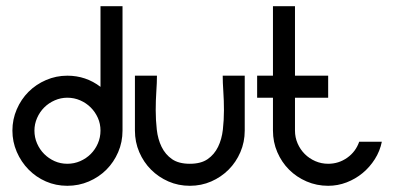

<svg xmlns="http://www.w3.org/2000/svg" viewBox="-20 -599 1271 619"><path d="M197 -355Q257 -355 304 -319V-579H375V-178Q375 -141 361 -108.5Q347 -76 323 -52Q299 -28 266.5 -14Q234 0 197 0Q160 0 128 -14Q96 -28 72 -52.5Q48 -77 34 -109.5Q20 -142 20 -178Q20 -214 34 -246.5Q48 -279 72 -303Q96 -327 128.5 -341Q161 -355 197 -355ZM197 -284Q176 -284 156.5 -275.5Q137 -267 122.5 -252.5Q108 -238 99.5 -218.5Q91 -199 91 -178Q91 -156 99.5 -136.5Q108 -117 122.5 -102.5Q137 -88 156 -79.5Q175 -71 197 -71Q219 -71 238.5 -79.5Q258 -88 272.5 -102.5Q287 -117 295.5 -136.5Q304 -156 304 -178Q304 -200 295.5 -219Q287 -238 272.5 -252.5Q258 -267 238.5 -275.5Q219 -284 197 -284Z M592 0Q555 0 523 -14Q491 -28 467 -52Q443 -76 429 -108.5Q415 -141 415 -178V-355H486Q486 -333 484 -304Q482 -275 482 -243.5Q482 -212 485.5 -181Q489 -150 501 -125.5Q513 -101 534.5 -86Q556 -71 592 -71Q628 -71 649.5 -86Q671 -101 683 -125.5Q695 -150 698.5 -181Q702 -212 702 -243.5Q702 -275 700 -304Q698 -333 698 -355H769V-178Q769 -141 755 -108.5Q741 -76 717 -52Q693 -28 661 -14Q629 0 592 0Z M1038 0Q1001 0 968.5 -14Q936 -28 912 -52Q888 -76 874 -108.5Q860 -141 860 -178V-284H809V-355H860V-579H931V-355H1038V-284H931V-178Q931 -156 939.5 -136.5Q948 -117 962.5 -102.5Q977 -88 996.5 -79.5Q1016 -71 1038 -71Q1072 -71 1099.5 -90.5Q1127 -110 1138 -142H1211Q1205 -112 1188.5 -86Q1172 -60 1149 -41Q1126 -22 1097.5 -11Q1069 0 1038 0Z"/></svg>

Font: Googee
Style: Regular
Weight: 400
Designer: Peter Wiegel
Foundry: CATFonts Peter Wiegel
Version: 1.000